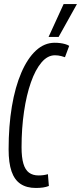

<svg xmlns="http://www.w3.org/2000/svg" viewBox="-20 -922 401 952"><path d="M157.5 10Q112.3 10 82 -10Q51.8 -30 37.2 -72.4Q22.7 -114.8 22.7 -181.2Q22.7 -297.7 38.9 -394.2Q55.1 -490.7 85.8 -561.8Q116.4 -632.8 158.2 -671.4Q200.1 -710 251 -710Q264.8 -710 277.7 -708.4Q290.7 -706.8 302.4 -703.5Q314.2 -700.3 323.1 -694.7L302.1 -638.3Q292.5 -641.6 284.1 -643.8Q275.7 -645.9 268.2 -646.9Q260.6 -647.9 252.3 -647.9Q215.8 -647.9 185.6 -612.2Q155.3 -576.5 133.3 -513.7Q111.2 -450.9 99.1 -368.4Q86.9 -286 86.9 -191.8Q86.9 -141.4 96 -110.6Q105 -79.8 123.8 -66Q142.6 -52.1 171.2 -52.1Q183.3 -52.1 195.5 -53.7Q207.6 -55.4 217.6 -58.4L222.3 0.1Q209.2 5.4 193.2 7.7Q177.2 10 157.5 10ZM220.8 -738.8 295.4 -901.7H361.4L270.6 -738.8Z"/></svg>

Font: Georama ExtraCondensed Thin
Style: Italic
Weight: 100
Width: 2
Italic angle: -9°
Designer: Jean-Baptiste Levee
Foundry: Production Type
Version: Version 1.001